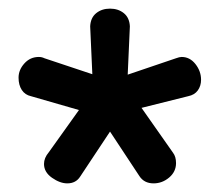

<svg xmlns="http://www.w3.org/2000/svg" viewBox="-20 -751 510 445"><path d="M388 -373Q388 -353 372 -339.5Q356 -326 336 -326Q314 -326 303 -343L235 -446L166 -342Q156 -326 136 -326Q119 -326 100.5 -339Q82 -352 82 -371Q82 -385 93 -398L163 -496L52 -528Q38 -531 30.5 -542.5Q23 -554 23 -571Q23 -589 36.5 -604Q50 -619 70 -619Q77 -619 83 -616L194 -579L189 -690Q190 -710 203 -720.5Q216 -731 235 -731Q254 -731 267 -720.5Q280 -710 281 -690L276 -578L388 -616Q396 -619 401 -619Q420 -619 433 -602.5Q446 -586 446 -566Q446 -552 438.5 -541.5Q431 -531 416 -528L308 -501L381 -397Q388 -388 388 -373Z"/></svg>

Font: Dosis
Style: Regular
Weight: 400
Designer: Edgar Tolentino, Pablo Impallari, Igino Marini
Foundry: Edgar Tolentino, Pablo Impallari, Igino Marini
Version: Version 1.007;Glyphs 3.1.1 (3134)